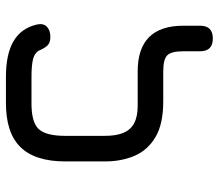

<svg xmlns="http://www.w3.org/2000/svg" viewBox="-64 -482 720 631"><g transform="rotate(-90 295.5 -167.0)"><path d="M484 173Q442 173 442 131V76Q442 36 428.5 23Q415 10 376 10H277Q203 10 160 -15.5Q117 -41 98.5 -84.2Q80 -127.5 80 -181V-301H164V-182Q164 -144.5 174 -120.8Q184 -97 205.8 -85.5Q227.5 -74 263 -74H376Q451 -74 488.5 -36.5Q526 1 526 76V131Q526 173 484 173ZM80 -196V-312Q80 -412 127.8 -460Q175.5 -508 276 -507H358Q432.5 -507 475.2 -482Q518 -457 530 -405Q534.5 -384 522.8 -372.5Q511 -361 489 -361Q469.5 -361 460.5 -371Q451.5 -381 444 -399Q436.5 -412.5 416.5 -417.8Q396.5 -423 358 -423H276Q211.5 -424 187.8 -400.8Q164 -377.5 164 -312V-196Z"/></g></svg>

Font: Jura Light
Style: Bold
Weight: 700
Version: Version 5.104